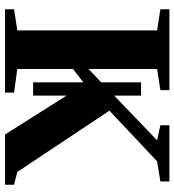

<svg xmlns="http://www.w3.org/2000/svg" viewBox="15 -710 695 765"><g transform="rotate(90 362.5 -327.5)"><path d="M716 0H516L361 -245V-112H308V-312L255 -271V-49L349 -36V0H17V-36L101 -49V-606L17 -619V-655H339V-619L255 -606V-333L308 -383V-542H361V-435L539 -606L479 -619V-655H703V-619L623 -606L421 -416L665 -49L716 -36Z"/></g></svg>

Font: Libra Serif Modern
Style: Bold
Weight: 700
Designer: Stefan Peev, Context Ltd
Foundry: Ascender Corporation
Version: Version 1.000